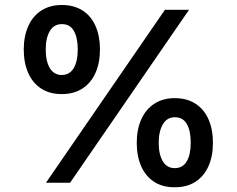

<svg xmlns="http://www.w3.org/2000/svg" viewBox="-20 -747 968 785"><path d="M77.1 -544.9Q77.1 -598.6 95.5 -639.9Q113.8 -681.2 148.9 -703.9Q184.1 -726.6 232.4 -726.6Q282.7 -726.6 317.9 -703.9Q353 -681.2 370.8 -640.1Q388.7 -599.1 388.7 -544.9Q388.7 -490.2 370.4 -449Q352.1 -407.7 316.9 -385Q281.7 -362.3 232.4 -362.3Q183.1 -362.3 148.2 -385Q113.3 -407.7 95.2 -449Q77.1 -490.2 77.1 -544.9ZM297.9 -544.9Q297.9 -593.3 281.7 -621.1Q265.6 -648.9 232.4 -648.4Q200.7 -648.4 183.8 -620.4Q167 -592.3 167 -544.9Q167 -496.6 183.8 -468.5Q200.7 -440.4 232.4 -440.4Q264.6 -440.4 281.2 -468.3Q297.9 -496.1 297.9 -544.9ZM539.1 -163.1Q539.1 -217.3 557.4 -258.5Q575.7 -299.8 610.8 -322.8Q646 -345.7 694.3 -345.7Q744.1 -345.7 779.3 -323Q814.5 -300.3 832.5 -259Q850.6 -217.8 850.6 -163.1Q850.6 -108.4 832.3 -67.4Q814 -26.4 778.8 -3.7Q743.7 19 694.3 18.6Q645 19 610.1 -3.7Q575.2 -26.4 557.1 -67.6Q539.1 -108.9 539.1 -163.1ZM759.8 -163.1Q759.8 -212.4 743.7 -240.2Q727.5 -268.1 694.3 -267.6Q663.1 -267.6 646 -239Q628.9 -210.4 628.9 -163.1Q628.9 -115.2 645.8 -87.4Q662.6 -59.6 694.3 -59.6Q727.1 -59.6 743.4 -87.2Q759.8 -114.7 759.8 -163.1ZM654.3 -707H752.9L266.6 0H168Z"/></svg>

Font: Pretendard GOV SemiBold
Style: Regular
Weight: 600
Designer: Base glyphs from Inter by Rasmus Andersson; Hangeul glyphs from Noto Sans CJK(Source Han Sans) by Jang Soo-young and Kan
Foundry: Kil Hyung-jin
Version: Version 1.309